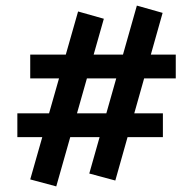

<svg xmlns="http://www.w3.org/2000/svg" viewBox="-20 -604 668 686"><path d="M392 41 299 16 469 -584 561 -558ZM42 -114V-199H562V-114ZM181 62 88 37 259 -563 351 -537ZM88 -324V-409H608V-324Z"/></svg>

Font: Ysabeau Office
Style: Bold Italic
Weight: 700
Italic angle: -12°
Designer: Christian Thalmann (Catharsis Fonts)
Version: Version 2.001;gftools[0.9.30]; featfreeze: tnum,lnum,ss02